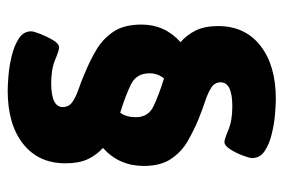

<svg xmlns="http://www.w3.org/2000/svg" viewBox="-142 -606 755 512"><g transform="rotate(-90 236.0 -350.5)"><path d="M228 7Q214 7 188.5 5Q163 3 135.5 -3.5Q108 -10 89 -22.5Q70 -35 70 -56Q70 -63 76.5 -80.5Q83 -98 93 -114Q103 -130 113 -130Q120 -130 145 -119.5Q170 -109 208 -109Q272 -109 272 -140Q272 -156 258 -165Q244 -174 221.5 -181.5Q199 -189 174 -199Q145 -211 116 -227.5Q87 -244 68 -272Q49 -300 49 -345Q49 -411 97 -454Q78 -471 67 -494.5Q56 -518 56 -554Q56 -626 108 -667Q160 -708 250 -708Q263 -708 288.5 -706Q314 -704 341.5 -697.5Q369 -691 388.5 -678.5Q408 -666 408 -645Q408 -639 401 -621Q394 -603 384.5 -587Q375 -571 365 -571Q357 -571 332 -581.5Q307 -592 270 -592Q206 -592 206 -561Q206 -545 219.5 -535.5Q233 -526 255 -518.5Q277 -511 302 -500Q331 -488 359.5 -471Q388 -454 407 -426Q426 -398 426 -351Q426 -289 379 -247Q398 -231 410 -207Q422 -183 422 -147Q422 -75 369.5 -34Q317 7 228 7ZM277 -293Q280 -292 282 -291Q296 -307 296 -330Q296 -365 266 -379.5Q236 -394 197 -406Q193 -407 191 -408Q179 -392 179 -366Q179 -333 208.5 -319Q238 -305 277 -293Z"/></g></svg>

Font: Asap Semi Expanded
Style: Bold
Weight: 700
Width: 6
Designer: Pablo Cosgaya
Foundry: Omnibus-Type
Version: Version 3.001; ttfautohint (v1.8.4.7-5d5b)